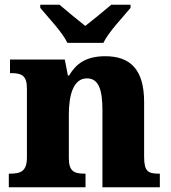

<svg xmlns="http://www.w3.org/2000/svg" viewBox="-20 -786 716 806"><path d="M263 -606H414C435 -651 497 -715 528 -753V-766H447C423 -745 368 -701 338 -677C308 -701 254 -745 230 -766H149V-753C180 -715 242 -651 263 -606ZM17 0H339V-57H335C291 -57 269 -67 269 -122V-305C269 -385 287 -457 345 -457C395 -457 410 -408 410 -322V0H651V-57H647C602 -57 585 -66 585 -128V-358C585 -493 528 -550 422 -550C338 -550 298 -516 270 -469H265L252 -536H22V-479H26C70 -479 93 -470 93 -415V-125C93 -66 66 -57 21 -57H17Z"/></svg>

Font: Noto Serif Malayalam ExtraBold
Style: Regular
Weight: 800
Designer: Indian type Foundry, Jelle Bosma, Monotype Design Team
Foundry: Monotype Imaging Inc.
Version: Version 2.104